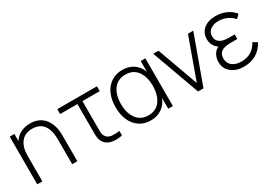

<svg xmlns="http://www.w3.org/2000/svg" viewBox="9 -1211 2650 1882"><g transform="rotate(-30 1334.0 -270.0)"><path d="M465.3 -280.8Q465.3 -385.3 423.6 -441.2Q381.8 -497.1 298.3 -497.1Q213.4 -497.1 170.7 -441.2Q127.9 -385.3 127.9 -291.5V0H69.8V-540H122.6V-459Q151.9 -505.9 199.5 -529.3Q247.1 -552.7 306.2 -552.7Q360.4 -552.7 402.6 -532.5Q444.8 -512.2 470.9 -476.8Q497.1 -441.4 510.3 -395.5Q523.4 -349.6 523.4 -295.4V0H465.3Z M923.3 4.9Q849.1 -5.4 820.3 -63Q816.4 -70.8 813.5 -78.4Q810.5 -85.9 808.8 -95.7Q807.1 -105.5 806.2 -110.8Q805.2 -116.2 804.7 -129.4Q804.2 -142.6 804.2 -146.5Q804.2 -150.4 804.2 -167.2Q804.2 -184.1 804.2 -187.5V-484.9H608.4V-540H1057.1V-484.9H861.3V-188.5Q861.3 -181.2 861.1 -167.2Q860.8 -153.3 861.1 -147.9Q861.3 -142.6 861.8 -132.6Q862.3 -122.6 863.5 -116.9Q864.7 -111.3 866.9 -104.2Q869.1 -97.2 872.6 -90.8Q892.1 -54.2 939.5 -47.9Q988.8 -43.9 1028.8 -51.8V0Q975.6 12.2 923.3 4.9Z M1350.1 15.1Q1275.9 15.1 1221.2 -22.7Q1166.5 -60.5 1139.4 -124.5Q1112.3 -188.5 1112.3 -270Q1112.3 -351.6 1139.4 -415.3Q1166.5 -479 1221.4 -517.1Q1276.4 -555.2 1351.6 -555.2Q1423.8 -555.2 1476.3 -519Q1528.8 -482.9 1552.2 -418.5V-540H1605V0H1552.2V-122.6Q1528.3 -57.6 1475.3 -21.2Q1422.4 15.1 1350.1 15.1ZM1173.8 -270.5Q1173.8 -168.5 1220.7 -104.2Q1267.6 -40 1354 -40Q1441.4 -40 1487.5 -103.8Q1533.7 -167.5 1533.7 -271Q1533.7 -374.5 1487.5 -437.3Q1441.4 -500 1354.5 -500Q1266.6 -500 1220.2 -437Q1173.8 -374 1173.8 -270.5Z M1890.1 0 1694.3 -540H1753.9L1920.9 -78.6L2087.4 -540H2147.5L1951.2 0Z M2403.3 15.1Q2317.9 15.1 2262.5 -30Q2207 -75.2 2207 -148.4Q2207 -191.4 2226.3 -228.5Q2245.6 -265.6 2283.2 -281.7Q2220.2 -323.7 2220.2 -400.9Q2220.2 -471.7 2271.2 -513.4Q2322.3 -555.2 2401.9 -555.2Q2537.1 -555.2 2615.2 -462.4L2575.2 -423.3Q2545.9 -458 2501.5 -478.5Q2457 -499 2407.2 -499Q2351.6 -499 2315.2 -472.9Q2278.8 -446.8 2278.8 -397.9Q2278.8 -352.5 2313.7 -328.9Q2348.6 -305.2 2409.2 -305.2H2480.5V-253.4H2408.7Q2333.5 -253.4 2299.8 -229.7Q2266.1 -206.1 2266.1 -154.3Q2266.1 -101.6 2304.9 -71.3Q2343.8 -41 2408.7 -41Q2532.2 -41 2592.8 -152.8L2640.1 -124.5Q2605.5 -57.6 2545.4 -21.2Q2485.4 15.1 2403.3 15.1Z"/></g></svg>

Font: Manrope Light
Style: Regular
Weight: 300
Designer: Mikhail Sharanda
Foundry: Mikhail Sharanda
Version: Version 4.505;FEAKit 1.0